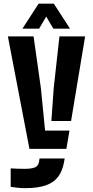

<svg xmlns="http://www.w3.org/2000/svg" viewBox="-20 -794 494 1024"><path d="M137 0 22 -600H159L198 -324.5L220.5 -97.5H350.5L334 0ZM254 -148.5 266.5 -324.5 297 -600H434L359 -148.5ZM112.5 209.5Q95.5 209.5 75.5 207.5Q55.5 205.5 37 202.5V104Q51 105 73.8 105.8Q96.5 106.5 112 106.5Q146.5 106.5 165 99.2Q183.5 92 187.5 71.5L191 51H325L321.5 71Q313 117 290.8 147.8Q268.5 178.5 225.8 194Q183 209.5 112.5 209.5ZM99.5 -641 186 -774.5H267L353.5 -641H264.5L226.5 -705.5L188.5 -641Z"/></svg>

Font: Big Shoulders Stencil Text ExtraBold
Style: Regular
Weight: 800
Designer: Patric King
Foundry: XO Type Co
Version: Version 1.000